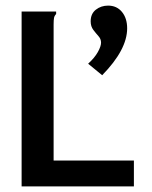

<svg xmlns="http://www.w3.org/2000/svg" viewBox="-20 -664 540 684"><path d="M344 -396 294 -437Q317 -458 328.5 -478.5Q340 -499 340 -512Q340 -525 331 -535Q322 -545 312.5 -557.5Q303 -570 303 -588Q303 -615 321.5 -629.5Q340 -644 365 -644Q396 -644 414.5 -621.5Q433 -599 433 -563Q433 -487 344 -396ZM57 -623H180V-614Q174 -608 172.5 -600.5Q171 -593 171 -577V-92H457V0H57Z"/></svg>

Font: Ligconsolata
Style: Bold
Weight: 700
Monospace: yes
Designer: Raph Levien, Cyreal, Brenton Simpson
Foundry: Raph Levien, Cyreal, Google
Version: Version 3.001; ttfautohint (v1.8.2.53-6de2)